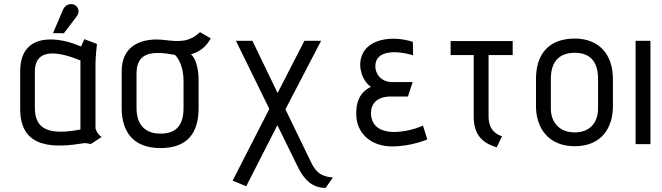

<svg xmlns="http://www.w3.org/2000/svg" viewBox="-20 -699 3211 931"><path d="M473 -35C449 -49 443 -77 443 -77V-389C443 -421 450 -486 450 -486L389 -509L373 -473C274 -519 78 -551 78 -354V-169C78 29 254 17 389 -5C398 -6 412 -1 421 -1ZM370 -71C217 -42 149 -71 149 -177V-351C149 -480 286 -440 370 -406ZM290 -538 353 -621C368 -641 361 -668 338 -677C321 -683 297 -677 286 -653L237 -538Z M943 -310C943 -378 924 -421 906 -436C946 -446 980 -472 1002 -513L950 -543C899 -497 858 -495 778 -505C679 -517 570 -487 570 -354V-175C570 -59 627 19 758 19C890 19 943 -55 943 -175ZM870 -175C870 -85 828 -51 758 -51C688 -51 642 -90 642 -175V-343C642 -450 725 -452 827 -433C831 -433 870 -393 870 -305Z M1594 162C1559 157 1519 155 1487 85L1364 -169L1537 -501H1456L1326 -248L1204 -501H1124L1286 -171L1108 177L1174 204L1325 -92L1427 116C1454 169 1493 213 1559 212Z M2031 -90C2031 -90 1969 -60 1893 -59C1818 -59 1779 -93 1779 -151C1779 -200 1812 -231 1875 -231H1958L1981 -301H1882C1828 -301 1799 -341 1800 -379C1801 -462 1915 -452 1983 -431L1982 -496C1885 -528 1745 -515 1728 -404C1720 -347 1751 -294 1779 -278C1725 -253 1703 -202 1708 -132C1714 -54 1776 11 1882 11C1974 11 2052 -23 2052 -23Z M2414 -38C2367 -54 2349 -87 2349 -136V-432H2466V-500H2165V-432H2277V-132C2277 -54 2312 -6 2389 15Z M2952 -316C2952 -437 2883 -512 2767 -512C2646 -512 2579 -442 2579 -316V-184C2579 -82 2636 10 2767 10C2899 10 2952 -82 2952 -184ZM2880 -174C2880 -102 2838 -57 2767 -57C2697 -57 2651 -101 2651 -174V-316C2651 -411 2702 -443 2767 -443C2828 -443 2880 -414 2880 -316Z M3134 0V-501H3062V0Z"/></svg>

Font: Advent Pro
Style: Medium
Weight: 500
Designer: Andreas Kalpakidis
Foundry: Andreas Kalpakidis
Version: Version 2.002 2008